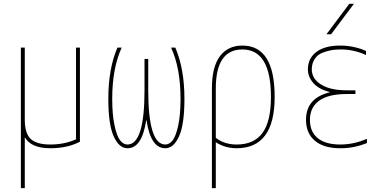

<svg xmlns="http://www.w3.org/2000/svg" viewBox="-20 -770 2040 1010"><path d="M400.4 -519.5V-24.4Q334 9.8 245.1 9.8Q143.6 9.8 110.4 -47.9V219.7H89.8V-519.5H110.4V-139.6Q110.4 -69.3 141.1 -39.6Q171.9 -9.8 245.1 -9.8Q318.4 -9.8 379.9 -37.1V-519.5Z M749 -136.7Q726.6 10.7 650.4 9.8Q606.4 9.8 578.1 -52.7Q549.8 -115.2 549.8 -250Q549.8 -409.2 597.7 -519.5H620.1Q570.3 -411.1 570.3 -250Q570.3 -166 582.5 -109.9Q594.7 -53.7 611.8 -31.7Q628.9 -9.8 650.4 -9.8Q740.2 -9.8 740.2 -294.9V-460H759.8V-294.9Q759.8 -9.8 849.6 -9.8Q871.1 -9.8 888.2 -31.7Q905.3 -53.7 917.5 -109.9Q929.7 -166 929.7 -250Q929.7 -412.1 879.9 -519.5H902.3Q950.2 -408.2 950.2 -250Q950.2 -115.2 921.9 -52.7Q893.6 9.8 849.6 9.8Q772.5 9.8 751 -136.7Z M1254.9 -509.8Q1115.2 -509.8 1115.2 -304.7V-44.9Q1160.2 -9.8 1224.6 -9.8Q1316.4 -9.8 1360.8 -70.8Q1405.3 -131.8 1405.3 -259.8Q1405.3 -509.8 1254.9 -509.8ZM1224.6 9.8Q1165 9.8 1115.2 -21.5V219.7H1094.7V-304.7Q1094.7 -418 1136.7 -474.1Q1178.7 -530.3 1254.9 -530.3Q1424.8 -530.3 1424.8 -260.3Q1424.8 9.8 1224.6 9.8Z M1713.9 -286.1Q1656.2 -300.8 1627.9 -333.5Q1599.6 -366.2 1599.6 -405.3Q1599.6 -462.9 1644 -496.6Q1688.5 -530.3 1769.5 -530.3Q1840.8 -530.3 1905.3 -502V-480.5Q1839.8 -510.7 1769.5 -509.8Q1744.1 -509.8 1722.2 -505.9Q1700.2 -502 1675.3 -492.2Q1650.4 -482.4 1635.3 -459.5Q1620.1 -436.5 1620.1 -405.3Q1620.1 -356.4 1668.5 -325.7Q1716.8 -294.9 1804.7 -294.9H1849.6V-275.4H1804.7Q1707 -275.4 1658.7 -240.2Q1610.4 -205.1 1610.4 -139.6Q1610.4 -76.2 1651.9 -43Q1693.4 -9.8 1769.5 -9.8Q1841.8 -9.8 1910.2 -40V-17.6Q1839.8 10.7 1769.5 9.8Q1682.6 9.8 1636.2 -29.8Q1589.8 -69.3 1589.8 -139.6Q1589.8 -253.9 1713.9 -284.2ZM1721.7 -589.8H1697.3L1817.4 -750H1841.8Z"/></svg>

Font: Mgen+ 1mn thin
Style: Regular
Weight: 100
Designer: [Source Han Sans]
Ryoko NISHIZUKA  (kana & ideographs); Paul D. Hunt (Latin, Greek & Cyrillic); Wenlong ZHANG  (bopomofo
Version: Version 1.059.20150602